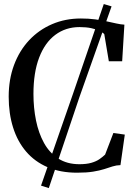

<svg xmlns="http://www.w3.org/2000/svg" viewBox="-20 -844 680 950"><path d="M183 74.5 340 -376.5 493.5 -824 532 -812.5 373 -363.5 221.5 86.5ZM361.5 10.5Q278.5 10.5 215.2 -16.8Q152 -44 109.2 -94Q66.5 -144 44.8 -213Q23 -282 23 -365.5Q23 -451.5 49.5 -522.5Q76 -593.5 124.2 -645Q172.5 -696.5 237.8 -724.5Q303 -752.5 380 -752.5Q419 -752.5 450.8 -748.2Q482.5 -744 508.5 -738.2Q534.5 -732.5 556 -727.8Q577.5 -723 595.5 -722L584.5 -541H518.5L496 -675Q488.5 -683.5 472 -691.5Q455.5 -699.5 430.8 -704.8Q406 -710 373.5 -710Q305 -710 253.5 -671.5Q202 -633 173.8 -559.2Q145.5 -485.5 145.5 -379Q145.5 -310.5 158.2 -247.8Q171 -185 198 -136.2Q225 -87.5 268.5 -59.5Q312 -31.5 373 -31.5Q408 -31.5 432.2 -38.5Q456.5 -45.5 472.5 -56.8Q488.5 -68 500 -79L541 -186L597.5 -178L576 -27Q555.5 -26.5 536.8 -20.5Q518 -14.5 495.5 -7.2Q473 0 441 5.2Q409 10.5 361.5 10.5Z"/></svg>

Font: Merriweather 72pt
Style: Regular
Weight: 400
Version: Version 2.100